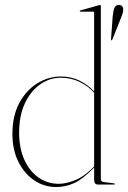

<svg xmlns="http://www.w3.org/2000/svg" viewBox="-20 -743 516 773"><path d="M30 -204Q30 -277.5 58.2 -329.2Q86.5 -381 131 -408Q175.5 -435 225 -435Q267 -435 300.8 -418.2Q334.5 -401.5 359 -374.5V-692Q359 -696 355 -696H303Q301 -696 301 -698Q301 -700.5 304 -701L378 -722Q381 -723 383 -723Q386 -723 386 -719V-21Q386 -11.5 398 -10L438 -5Q442 -5 442 -2Q442 0 439 0H374Q359 0 359 -20V-68.5Q314 -22 279 -6Q244 10 206 10Q158 10 118 -16.8Q78 -43.5 54 -91.8Q30 -140 30 -204ZM57 -209Q57 -146.5 77.8 -100.2Q98.5 -54 134.8 -28.5Q171 -3 217 -3Q247 -3 284.5 -18.5Q322 -34 359 -73V-369.5Q335 -396.5 300.8 -413.2Q266.5 -430 224 -430Q179.5 -430 141.5 -403.2Q103.5 -376.5 80.2 -327Q57 -277.5 57 -209ZM433.5 -674.5Q435.5 -698.5 440.5 -710.8Q445.5 -723 458.5 -723Q476 -723 476 -703.5Q476 -697 473.5 -688.5Q471 -680 467 -670.5L432 -583.5Q430.5 -580 428.5 -580.5Q427 -581 427 -585.5Z"/></svg>

Font: Fraunces 144pt S000 Thin
Style: Regular
Weight: 100
Version: Version 1.000; ttfautohint (v1.8.3)